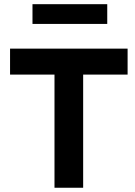

<svg xmlns="http://www.w3.org/2000/svg" viewBox="-20 -883 637 903"><path d="M27.3 -654.3V-532.2H236.3V0H371.1V-532.2H580.1V-654.3ZM132.8 -863.3V-770.5H484.4V-863.3Z"/></svg>

Font: Sen-gleads
Style: Bold
Weight: 700
Designer: Kosal Sen, Philatype
Foundry: Philatype
Version: Version 1.004; ttfautohint (v1.8.3)